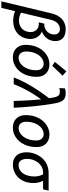

<svg xmlns="http://www.w3.org/2000/svg" viewBox="886 -1734 1011 2867"><g transform="rotate(90 1391.5 -300.5)"><path d="M-22 185 155 -552Q173 -631 208 -680.5Q243 -730 291.5 -753Q340 -776 397 -776Q483 -776 527.5 -734Q572 -692 572 -620Q572 -582 557.5 -543.5Q543 -505 511.5 -473Q480 -441 428 -420Q482 -400 511 -352.5Q540 -305 540 -247Q540 -202 524 -156.5Q508 -111 474.5 -74Q441 -37 388 -14.5Q335 8 262 8Q238 8 202.5 3Q167 -2 125 -21L76 185ZM260 -78Q319 -78 358.5 -102.5Q398 -127 417.5 -167Q437 -207 437 -250Q437 -302 405 -338.5Q373 -375 305 -375H291L311 -456H321Q357 -456 385.5 -469Q414 -482 433.5 -503Q453 -524 463 -550.5Q473 -577 473 -603Q473 -643 451 -666.5Q429 -690 390 -690Q346 -690 307.5 -656Q269 -622 252 -548L147 -109Q180 -91 211 -84.5Q242 -78 260 -78Z M815 13Q760 13 717.5 -10Q675 -33 651.5 -76Q628 -119 628 -179Q628 -259 651.5 -324Q675 -389 715 -435.5Q755 -482 807.5 -507.5Q860 -533 918 -533Q974 -533 1016 -510Q1058 -487 1081.5 -444.5Q1105 -402 1105 -342Q1105 -262 1082 -196.5Q1059 -131 1019 -84.5Q979 -38 926.5 -12.5Q874 13 815 13ZM823 -73Q851 -73 877.5 -85Q904 -97 927.5 -119.5Q951 -142 968.5 -174Q986 -206 996.5 -246Q1007 -286 1007 -333Q1007 -388 980.5 -417.5Q954 -447 910 -447Q882 -447 855.5 -435Q829 -423 805.5 -400.5Q782 -378 764.5 -346Q747 -314 737 -274Q727 -234 727 -187Q727 -132 753 -102.5Q779 -73 823 -73ZM940 -575 882 -614 1023 -786 1088 -730Z M1114 0Q1151 -95 1200 -186Q1249 -277 1306.5 -363Q1364 -449 1424 -527Q1417 -588 1407 -623.5Q1397 -659 1378.5 -674Q1360 -689 1325 -689Q1313 -689 1299 -687Q1285 -685 1273 -681L1278 -766Q1295 -771 1313.5 -773.5Q1332 -776 1350 -776Q1385 -776 1410.5 -767.5Q1436 -759 1454.5 -737.5Q1473 -716 1486 -676.5Q1499 -637 1508 -576Q1519 -512 1528.5 -439Q1538 -366 1545.5 -290.5Q1553 -215 1558.5 -141Q1564 -67 1567 0H1466Q1464 -43 1462 -90.5Q1460 -138 1458 -189.5Q1456 -241 1451.5 -296Q1447 -351 1441 -409Q1391 -341 1350 -273.5Q1309 -206 1275.5 -137.5Q1242 -69 1215 0Z M1864 13Q1809 13 1766.5 -10Q1724 -33 1700.5 -76Q1677 -119 1677 -179Q1677 -259 1700.5 -324Q1724 -389 1764 -435.5Q1804 -482 1856.5 -507.5Q1909 -533 1967 -533Q2023 -533 2065 -510Q2107 -487 2130.5 -444.5Q2154 -402 2154 -342Q2154 -262 2131 -196.5Q2108 -131 2068 -84.5Q2028 -38 1975.5 -12.5Q1923 13 1864 13ZM1872 -73Q1900 -73 1926.5 -85Q1953 -97 1976.5 -119.5Q2000 -142 2017.5 -174Q2035 -206 2045.5 -246Q2056 -286 2056 -333Q2056 -388 2029.5 -417.5Q2003 -447 1959 -447Q1931 -447 1904.5 -435Q1878 -423 1854.5 -400.5Q1831 -378 1813.5 -346Q1796 -314 1786 -274Q1776 -234 1776 -187Q1776 -132 1802 -102.5Q1828 -73 1872 -73Z M2417 13Q2357 13 2315.5 -12.5Q2274 -38 2253 -83.5Q2232 -129 2232 -193Q2232 -249 2251.5 -307Q2271 -365 2310 -413.5Q2349 -462 2407.5 -491.5Q2466 -521 2544 -521H2805L2785 -438H2658Q2675 -404 2683 -369Q2691 -334 2691 -296Q2691 -220 2668 -162Q2645 -104 2606 -65.5Q2567 -27 2518 -7Q2469 13 2417 13ZM2423 -73Q2466 -73 2498 -92.5Q2530 -112 2551 -145Q2572 -178 2582.5 -220Q2593 -262 2593 -307Q2593 -344 2585 -377Q2577 -410 2561 -438H2537Q2486 -438 2447 -416Q2408 -394 2382 -358.5Q2356 -323 2343 -282Q2330 -241 2330 -201Q2330 -166 2339 -137Q2348 -108 2368.5 -90.5Q2389 -73 2423 -73Z"/></g></svg>

Font: Ubuntu Sans Medium
Style: Italic
Weight: 500
Italic angle: -13.5°
Designer: Dalton Maag Ltd
Foundry: Dalton Maag Ltd
Version: Version 1.006